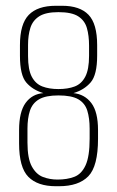

<svg xmlns="http://www.w3.org/2000/svg" viewBox="-20 -642 405 664"><path d="M173 2Q110 2 78 -30.5Q46 -63 46 -146V-192Q46 -255 68.5 -286Q91 -317 130 -320Q93 -331 71 -356.5Q49 -382 49 -449V-486Q49 -559 79.5 -590.5Q110 -622 173 -622H195Q256 -622 286 -591Q316 -560 316 -486V-450Q316 -383 293.5 -357Q271 -331 234 -320Q273 -316 296 -285.5Q319 -255 319 -192V-162Q319 -67 285.5 -32.5Q252 2 184 2ZM182 -334Q215 -334 238.5 -343Q262 -352 275 -377Q288 -402 288 -449V-484Q288 -519 280.5 -545Q273 -571 250.5 -585.5Q228 -600 182 -600Q138 -600 115.5 -585.5Q93 -571 85 -545.5Q77 -520 77 -487V-448Q77 -401 90 -376.5Q103 -352 126.5 -343Q150 -334 182 -334ZM179 -21Q212 -21 237 -30.5Q262 -40 276 -70.5Q290 -101 290 -162V-197Q290 -233 282 -259Q274 -285 251 -298.5Q228 -312 182 -312Q138 -312 115 -298.5Q92 -285 83.5 -259Q75 -233 75 -197V-149Q75 -94 90 -66.5Q105 -39 128.5 -30Q152 -21 179 -21Z"/></svg>

Font: Smooch Sans ExtraLight
Style: Regular
Weight: 200
Designer: Robert E. Leuschke
Foundry: Robert E. Leuschke
Version: Version 1.010; ttfautohint (v1.8.3)